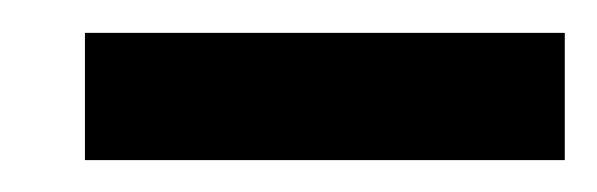

<svg xmlns="http://www.w3.org/2000/svg" viewBox="-20 -197 367 118"><path d="M32.2 -98.6V-176.8H327.1V-98.6Z"/></svg>

Font: RIT TN Joy
Style: Extra Bold
Weight: 800
Designer: Hussain K H
Foundry: Rachana Institute of Typography
Version: 1.6.2